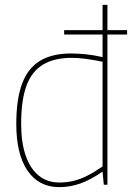

<svg xmlns="http://www.w3.org/2000/svg" viewBox="-20 -760 543 790"><path d="M244 -618V-636H503V-618ZM407 0 402 -54Q353 -20 310.5 -5Q268 10 224 10Q140 10 93.5 -57.5Q47 -125 47 -250Q47 -352 71 -416Q95 -480 145 -510Q195 -540 272 -540Q302 -540 335 -536.5Q368 -533 402 -525V-740H422V0ZM402 -75V-506Q363 -514 332 -518Q301 -522 275 -522Q204 -522 157.5 -494.5Q111 -467 89 -407.5Q67 -348 67 -250Q67 -173 86 -119Q105 -65 140 -37Q175 -9 224 -9Q254 -9 281.5 -15.5Q309 -22 338 -36.5Q367 -51 402 -75Z"/></svg>

Font: Georama ExtraCondensed Thin Thin
Style: Regular
Weight: 250
Version: Version 1.001